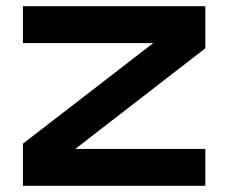

<svg xmlns="http://www.w3.org/2000/svg" viewBox="-20 -600 738 620"><path d="M643 0V-119H223L643 -444V-580H54V-461H475L54 -136V0Z"/></svg>

Font: Orbitron SemiBold
Style: Regular
Weight: 600
Designer: Matt McInerney
Foundry: The League of Moveable Type
Version: Version 2.001